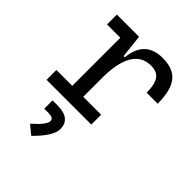

<svg xmlns="http://www.w3.org/2000/svg" viewBox="-225 -645 1037 1037"><g transform="rotate(45 293.0 -127.0)"><path d="M248 -222.7V-75.2H384.8V0H43V-75.2H164.1V-442.4H62.5V-517.6H231.9L246.6 -384.8H255.9Q269.5 -527.3 403.8 -527.3Q484.9 -527.3 521.7 -481.4Q558.6 -435.5 558.6 -333H474.6Q474.6 -397 454.1 -425.3Q433.6 -453.6 388.7 -453.6Q317.9 -453.6 283 -393.6Q248 -333.5 248 -222.7ZM198.7 272.5 147.5 230.5Q215.8 171.4 215.8 142.6Q215.8 119.1 177.7 119.1H144.5V55.7H181.2Q284.2 55.7 284.2 135.7Q284.2 188.5 198.7 272.5Z"/></g></svg>

Font: CaskaydiaMono NF SemiLight
Style: Regular
Weight: 350
Designer: Aaron Bell
Foundry: Saja Typeworks
Version: Version 2111.001; ttfautohint (v1.8.4);Nerd Fonts 3.1.1